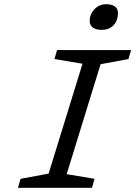

<svg xmlns="http://www.w3.org/2000/svg" viewBox="-20 -893 654 913"><path d="M392.4 -655H479.1L277.1 0H190.4ZM238.8 -612.3 251.4 -655H603.5L590.9 -612.3L424.2 -581.3ZM77.9 -42.7 244.5 -73.7 429.3 -42.7 417.4 0H65.3ZM462.9 -751Q436.6 -751 421.5 -762.1Q406.4 -773.2 406.4 -794.6Q406.4 -813.5 416.2 -831.5Q426 -849.5 443.7 -861.3Q461.4 -873 485.2 -873Q510.6 -873 525.8 -862.6Q541 -852.2 541 -830.4Q541 -796.6 520.5 -773.8Q500 -751 462.9 -751Z"/></svg>

Font: Intel One Mono Light
Style: Italic
Weight: 300
Italic angle: -16°
Monospace: yes
Designer: Fred Shallcrass
Foundry: Frere-Jones Type LLC
Version: Version 1.004